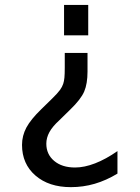

<svg xmlns="http://www.w3.org/2000/svg" viewBox="-20 -749 571 783"><path d="M244.1 -533.2H336.9V-457Q336.9 -407.7 323.5 -376Q310.1 -344.2 266.1 -301.8L222.2 -258.8Q193.8 -232.9 181.4 -210Q168.9 -187 168.9 -163.1Q168.9 -119.6 200.9 -92.8Q232.9 -65.9 286.1 -65.9Q324.2 -65.9 368.2 -83Q412.1 -100.1 459 -132.8V-41Q413.1 -13.2 366.2 0.5Q319.3 14.2 269 14.2Q179.2 14.2 124.5 -33.2Q69.8 -80.6 69.8 -158.2Q69.8 -195.3 87.6 -228.8Q105.5 -262.2 148.9 -304.2L191.9 -346.2Q215.3 -369.1 224.6 -382.1Q233.9 -395 237.8 -407.2Q241.2 -417.5 242.7 -432.1Q244.1 -446.8 244.1 -473.1ZM339.8 -605H241.2V-729H339.8Z"/></svg>

Font: Pangururan
Style: Regular
Weight: 400
Designer: Uli Kozok
Foundry: Michael Everson and Uli Kozok
Version: Version 1.005